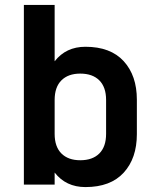

<svg xmlns="http://www.w3.org/2000/svg" viewBox="-20 -750 640 780"><path d="M77 0V-730H202V-501Q248 -560 327 -560Q429 -560 482.5 -501.5Q536 -443 536 -345V-205Q536 -107 482.5 -48.5Q429 10 327 10Q248 10 202 -49V0ZM306 -451Q257 -451 229.5 -423.5Q202 -396 202 -344V-206Q202 -154 229.5 -126.5Q257 -99 306 -99Q356 -99 383.5 -126.5Q411 -154 411 -206V-344Q411 -396 383.5 -423.5Q356 -451 306 -451Z"/></svg>

Font: Tiny
Style: Bold
Weight: 700
Monospace: yes
Designer: Philipp Nurullin, Konstantin Bulenkov
Foundry: JetBrains
Version: Version 2.251; ttfautohint (v1.8.4.7-5d5b)